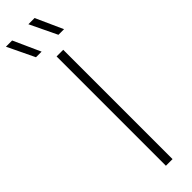

<svg xmlns="http://www.w3.org/2000/svg" viewBox="-368 -932 919 919"><g transform="rotate(-45 92.0 -472.0)"><path d="M92.5 0V-740H137.5V0ZM172 -807 106 -944.5H148L210 -807ZM20 -807 -46 -944.5H-4L58 -807Z"/></g></svg>

Font: Encode Sans XLt
Style: Regular
Weight: 200
Designer: Multiple Designers
Foundry: Impallari Type
Version: Version 3.002; ttfautohint (v1.8.3) -l 8 -r 50 -G 200 -x 14 